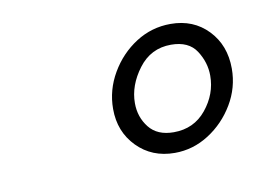

<svg xmlns="http://www.w3.org/2000/svg" viewBox="-38 -675 404 299"><g transform="rotate(-10 164.0 -525.5)"><path d="M135 -510Q135 -540 150.5 -566.5Q166 -593 191 -609Q216 -625 246 -625Q282 -625 305 -601Q328 -577 328 -540Q328 -510 312.5 -484Q297 -458 272 -442Q247 -426 218 -426Q182 -426 158.5 -450Q135 -474 135 -510ZM222 -458Q254 -458 273.5 -482Q293 -506 293 -535Q293 -556 281 -574.5Q269 -593 241 -593Q209 -593 189.5 -567Q170 -541 170 -513Q170 -491 183 -474.5Q196 -458 222 -458Z"/></g></svg>

Font: Libertinus Serif SemiBold
Style: Italic
Weight: 600
Italic angle: -11.5°
Designer: Philipp H. Poll, Khaled Hosny
Foundry: Caleb Maclennan
Version: Version 7.051;RELEASE